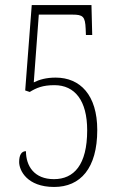

<svg xmlns="http://www.w3.org/2000/svg" viewBox="-20 -732 469 762"><path d="M195 10C299 10 366 -64 366 -216C366 -355 298 -424 201 -424C163 -424 136 -416 114 -405L134 -674H267C309 -674 318 -667 320 -618L321 -593H346L343 -712H106L80 -373L98 -367C124 -383 149 -394 196 -394C277 -394 326 -333 326 -215C326 -77 273 -21 194 -21C116 -21 83 -73 83 -132C66 -132 56 -118 56 -89C56 -56 87 10 195 10Z"/></svg>

Font: Noto Serif Sinhala ExtraCondensed ExtraLight
Style: Regular
Weight: 200
Width: 2
Designer: Jelle Bosma - Monotype Design Team
Foundry: Monotype Imaging Inc.
Version: Version 2.007